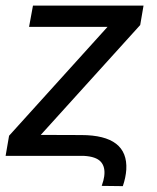

<svg xmlns="http://www.w3.org/2000/svg" viewBox="-29 -548 552 675"><path d="M463.9 -460 114.3 -73.7 257.3 -73.2Q421.9 -72.8 415 48.3Q413.1 76.2 402.8 106.4L328.6 105.5Q335.9 84.5 337.4 71.8Q341.8 38.6 325.2 20.5Q308.6 2.4 266.1 0H-9.3L2.9 -70.8L349.1 -453.6H73.2L86.9 -528.3H475.6Z"/></svg>

Font: Roboto
Style: Italic
Weight: 400
Italic angle: -12°
Designer: Google
Version: Version 2.134; 2016; ttfautohint (v1.6)